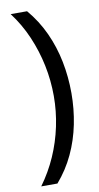

<svg xmlns="http://www.w3.org/2000/svg" viewBox="-97 -757 493 957"><g transform="rotate(-10 150.0 -278.0)"><path d="M260 -274Q260 -194 244.5 -117Q229 -40 196.5 29.5Q164 99 113 158H31Q77 95 108 24.5Q139 -46 155 -122Q171 -198 171 -275Q171 -354 155 -431Q139 -508 108 -580Q77 -652 30 -714H113Q164 -654 196.5 -583Q229 -512 244.5 -434Q260 -356 260 -274Z"/></g></svg>

Font: lguzrati15
Style: Book
Weight: 400
Designer: Jelle Bosma - Monotype Design Team, Universal Thirst
Foundry: Monotype Imaging Inc.
Version: Version 2.106